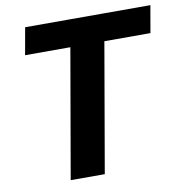

<svg xmlns="http://www.w3.org/2000/svg" viewBox="-80 -786 821 861"><g transform="rotate(-10 330.5 -355.5)"><path d="M451.2 -710.9 328.1 0H172.9L296.4 -710.9ZM661.1 -710.9 639.6 -587.4H68.8L90.8 -710.9Z"/></g></svg>

Font: Roboto ExtraBold
Style: Italic
Weight: 800
Designer: Christian Robertson
Foundry: Google
Version: Version 3.009; 2024